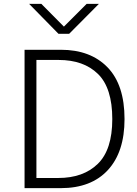

<svg xmlns="http://www.w3.org/2000/svg" viewBox="-20 -976 712 996"><path d="M107.4 0V-717.8H295.9Q449.2 -717.8 537.6 -627Q626 -536.1 626 -358.4Q626 -187.5 539.6 -93.8Q453.1 0 294.9 0ZM168.9 -52.7H282.2Q412.1 -52.7 487.3 -126Q562.5 -199.2 562.5 -358.4Q562.5 -519.5 488.3 -592.3Q414.1 -665 284.2 -665H168.9ZM130.9 -956.1H194.3L311.5 -837.9L429.7 -956.1H493.2L338.9 -800.8H283.2Z"/></svg>

Font: Gothic A1 Light
Style: Regular
Weight: 300
Version: Version 2.50